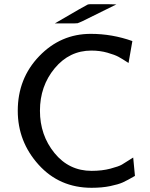

<svg xmlns="http://www.w3.org/2000/svg" viewBox="-20 -871 711 908"><path d="M64 -347.2Q64 -500 165.5 -605.5Q267.1 -710.9 409.2 -710.9Q510.3 -710.9 606 -676.8L587.9 -573.2Q557.1 -593.3 540 -602.5Q522.9 -611.8 488 -621.8Q453.1 -631.8 412.1 -631.8Q308.1 -631.8 238.5 -547.9Q168.9 -463.9 168.9 -347.2Q168.9 -231.9 237.5 -147.5Q306.2 -63 413.1 -63Q462.9 -63 502.4 -73.5Q542 -84 556.4 -92.5Q570.8 -101.1 609.9 -126L618.2 -39.1Q582 -18.1 561 -8.5Q540 1 501.5 9Q462.9 17.1 413.1 17.1Q261.2 17.1 162.6 -92Q64 -201.2 64 -347.2ZM239.3 -760.3Q388.2 -847.2 394 -849.1Q398.9 -851.1 406.2 -851.1H494.1L530.3 -850.1L368.2 -770L347.2 -761.2L330.1 -760.3Z"/></svg>

Font: CMU Bright
Style: SemiBold
Weight: 600
Version: Version 0.7.0